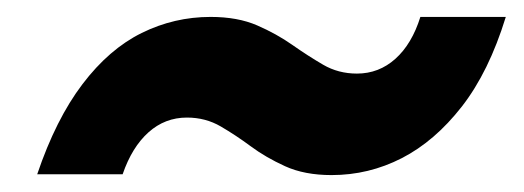

<svg xmlns="http://www.w3.org/2000/svg" viewBox="-20 -431 619 227"><path d="M372 -224Q340 -224 317 -234.5Q294 -245 276.5 -258Q259 -271 241 -281.5Q223 -292 201 -292Q175 -292 155.5 -274.5Q136 -257 125 -225H24Q46 -290 77.5 -331.5Q109 -373 147.5 -392Q186 -411 229 -411Q261 -411 284 -401Q307 -391 325.5 -378Q344 -365 362 -354.5Q380 -344 402 -344Q428 -344 447.5 -361.5Q467 -379 477 -411H578Q558 -346 526 -305Q494 -264 455 -244Q416 -224 372 -224Z"/></svg>

Font: DM Sans 16pt
Style: Bold Italic
Weight: 700
Italic angle: -10°
Version: Version 4.004;gftools[0.9.30]